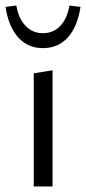

<svg xmlns="http://www.w3.org/2000/svg" viewBox="-26 -674 311 694"><path d="M96 0V-409L164 -420V0ZM129 -500Q75 -500 40 -538.5Q5 -577 -6 -649L33 -654Q41 -607 66.5 -580.5Q92 -554 129 -554Q167 -554 192 -580.5Q217 -607 225 -654L265 -649Q254 -577 219 -538.5Q184 -500 129 -500Z"/></svg>

Font: Ysabeau Office
Style: Regular
Weight: 400
Designer: Christian Thalmann (Catharsis Fonts)
Version: Version 2.001;gftools[0.9.30]; featfreeze: tnum,lnum,ss02